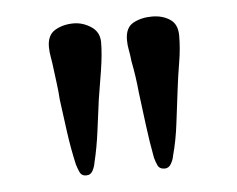

<svg xmlns="http://www.w3.org/2000/svg" viewBox="-34 -804 457 370"><g transform="rotate(-5 195.0 -619.0)"><path d="M170 -725Q170 -703 165 -671Q160 -639 156 -616Q152 -586 148 -555Q144 -524 137 -495Q136 -488 132 -480Q128 -472 119 -472Q110 -472 106.5 -480Q103 -488 101 -495Q94 -526 89.5 -558.5Q85 -591 81 -622Q80 -638 78 -653Q76 -668 74 -684Q73 -694 71 -704.5Q69 -715 69 -725Q69 -748 84.5 -757Q100 -766 120 -766Q138 -766 154 -755.5Q170 -745 170 -725ZM321 -725Q321 -700 316.5 -673.5Q312 -647 309 -622Q305 -591 301 -557.5Q297 -524 289 -495Q288 -488 283.5 -480Q279 -472 271 -472Q261 -472 257.5 -479.5Q254 -487 252 -495Q246 -527 242 -559Q238 -591 234 -622Q231 -654 225 -684Q224 -695 222 -705Q220 -715 220 -725Q220 -749 235.5 -757.5Q251 -766 272 -766Q292 -766 306.5 -756.5Q321 -747 321 -725Z"/></g></svg>

Font: Kaisei HarunoUmi Medium
Style: Regular
Weight: 500
Designer: Font-Kai, 金井和夫
Foundry: KAZUO KANAI
Version: Version 5.003